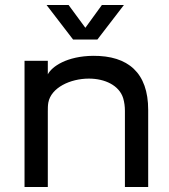

<svg xmlns="http://www.w3.org/2000/svg" viewBox="-20 -747 677 767"><path d="M78 0H171V-302C171 -313 171 -326 173 -337C184 -397 261 -433 335 -433C399 -433 456 -406 472 -355C477 -338 479 -321 479 -304V0H572V-308C572 -456 492 -525 352 -524C247 -523 187 -481 171 -450V-504H78ZM166 -727 272 -589H369L475 -727H387L321 -636L254 -727Z"/></svg>

Font: Hibana 45 SubMedium
Style: Regular
Weight: 500
Width: 6
Designer: pygmalion
Foundry: ybstudio
Version: Version 2021.007;FEAKit 1.0